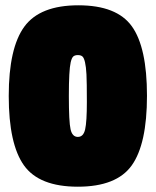

<svg xmlns="http://www.w3.org/2000/svg" viewBox="-20 -692 590 725"><path d="M13 -329.5Q13 -511 72 -591.5Q131 -672 276 -672Q421 -672 478 -592.5Q535 -513 535 -330.5Q535 -148 477.5 -67.5Q420 13 274 13Q128 13 70.5 -67.5Q13 -148 13 -329.5ZM247 -457Q240 -427 240 -329.5Q240 -232 246.5 -203.5Q253 -175 274 -175Q295 -175 301.5 -203.5Q308 -232 308 -307Q308 -382 306.5 -411Q305 -440 301 -457Q297 -474 291 -479Q285 -484 274 -484Q263 -484 257 -479Q251 -474 247 -457Z"/></svg>

Font: Titillium Web Black
Style: Regular
Weight: 900
Version: Version 1.002;PS 35.000;hotconv 1.0.70;makeotf.lib2.5.55311